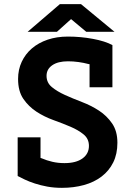

<svg xmlns="http://www.w3.org/2000/svg" viewBox="-20 -890 640 924"><path d="M65 -229H175V-130Q178 -129 181 -128Q204 -118 231.5 -111.5Q259 -105 290 -105Q346 -105 377 -127.5Q408 -150 408 -188Q408 -222 382.5 -243Q357 -264 319.5 -280Q282 -296 237.5 -312Q193 -328 155.5 -352.5Q118 -377 92.5 -414Q67 -451 67 -510Q67 -555 84.5 -592.5Q102 -630 133.5 -657Q165 -684 209 -699Q253 -714 307 -714Q368 -714 427 -703Q486 -692 521 -673V-470H411V-581Q408 -581 405 -582Q383 -588 357.5 -591.5Q332 -595 307 -595Q259 -595 231.5 -576Q204 -557 204 -525Q204 -492 229.5 -471Q255 -450 292.5 -433Q330 -416 374.5 -399Q419 -382 456.5 -357.5Q494 -333 519.5 -296Q545 -259 545 -203Q545 -149 525 -108.5Q505 -68 469 -40.5Q433 -13 384 0.5Q335 14 278 14Q240 14 207.5 8Q175 2 147.5 -7Q120 -16 99 -26Q78 -36 65 -43ZM531 -737H395L322 -798L254 -737H113L268 -870H370Z"/></svg>

Font: PT Mono
Style: Bold
Weight: 700
Monospace: yes
Designer: A.Korolkova, I.Chaeva
Foundry: ParaType Ltd
Version: Version 1.000 OFL